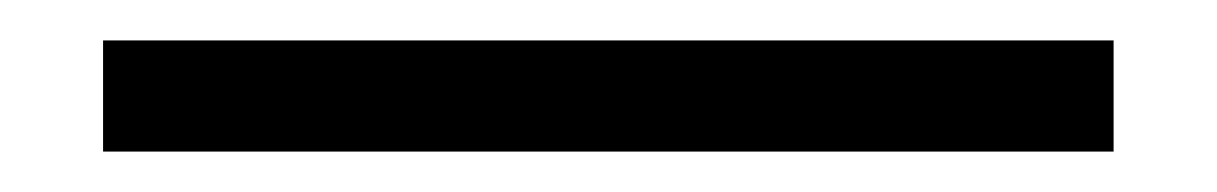

<svg xmlns="http://www.w3.org/2000/svg" viewBox="-20 57 602 95"><path d="M31 132H531V77H31Z"/></svg>

Font: Glow Sans SC Normal
Style: Regular
Weight: 400
Designer: Ryoko NISHIZUKA (kana, bopomofo & ideographs); Paul D. Hunt (Latin, Greek & Cyrillic); Sandoll Communications, Soo-young
Version: Version 0.93